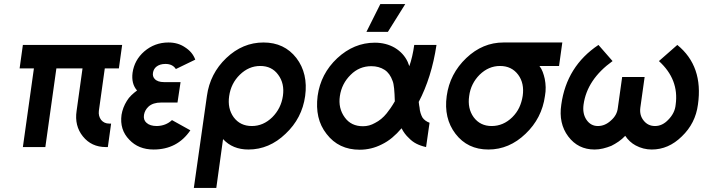

<svg xmlns="http://www.w3.org/2000/svg" viewBox="-20 -720 3442 940"><path d="M92 -500 76 -385H146L92 0H202L256 -385H384L355 -177Q344 -104 386 -52Q428 0 498 0H508L524 -115H514Q490 -115 475 -133Q461 -152 464 -177L493 -385H562L578 -500Z M864 -318H783Q751 -318 737 -334Q726 -346 729 -364Q732 -382 745 -393Q762 -407 790 -407Q825 -407 841 -382L936 -428Q929 -447 916.5 -462Q904 -477 885 -489Q851 -512 805 -512Q737 -512 686 -468Q638 -426 629 -364Q622 -310 651 -277Q636 -266 623 -253.5Q610 -241 601 -226Q581 -194 575 -158Q565 -85 613 -36Q658 12 732 12Q848 12 912 -82L822 -132Q792 -104 748 -103Q714 -103 697 -119Q681 -133 685 -158Q689 -181 707 -198Q729 -218 769 -218H849Z M1254 -397Q1311 -397 1342 -354Q1374 -311 1365 -250Q1356 -189 1313 -146Q1269 -103 1213 -103Q1156 -103 1124 -146Q1093 -189 1102 -250Q1111 -312 1154 -354Q1198 -397 1254 -397ZM1270 -512Q1168 -512 1088 -436Q1008 -360 993 -250L929 200H1039L1072 -39Q1119 12 1196 12Q1298 12 1378 -65Q1459 -141 1474 -250Q1489 -360 1431 -436Q1372 -512 1270 -512Z M1815 -511Q1713 -511 1631 -435Q1550 -359 1535 -250Q1528 -195 1538.5 -148.5Q1549 -102 1579 -64Q1638 13 1741 13Q1798 13 1849 -13Q1876 -26 1900 -46Q1924 -66 1946 -92Q1953 -78 1962 -66Q1971 -54 1982 -44Q1998 -27 2018.5 -16.5Q2039 -6 2066 0L2083 -119Q2072 -123 2063 -129.5Q2054 -136 2048 -145Q2043 -154 2039 -166.5Q2035 -179 2034 -194Q2033 -198 2032 -205Q2031 -212 2030 -221Q2061 -280 2083 -350Q2105 -420 2117 -500H2008Q2004 -471 1998 -445Q1992 -419 1984 -396Q1982 -401 1980 -406.5Q1978 -412 1976 -417Q1956 -460 1913 -486Q1870 -511 1815 -511ZM1798 -396Q1835 -396 1863 -378Q1889 -361 1902 -324Q1907 -312 1909.5 -287Q1912 -262 1913 -224Q1902 -205 1892 -190.5Q1882 -176 1873 -165Q1848 -134 1816 -118Q1802 -110 1787.5 -106Q1773 -102 1757 -102Q1699 -102 1668 -145Q1635 -190 1644 -250Q1653 -311 1697 -354Q1739 -396 1798 -396ZM1774 -564H1879L1964 -700H1842Z M2445 -512Q2343 -512 2263 -436Q2182 -359 2167 -250Q2152 -141 2210 -65Q2269 12 2371 12Q2473 12 2553 -65Q2633 -141 2648 -250Q2652 -272 2651.5 -293Q2651 -314 2647 -334Q2643 -352 2637 -368Q2631 -384 2621 -397H2717L2733 -512ZM2428 -397Q2485 -397 2517 -354Q2548 -312 2539 -250Q2534 -219 2522 -193.5Q2510 -168 2488 -146Q2444 -103 2387 -103Q2331 -103 2299 -146Q2268 -189 2277 -250Q2281 -281 2294 -307Q2307 -333 2328 -354Q2372 -397 2428 -397Z M2910 -500Q2754 -396 2728 -208Q2721 -162 2729.5 -123Q2738 -84 2762 -52Q2810 12 2891 12Q2912 12 2932.5 7Q2953 2 2973 -6Q2991 -15 3008.5 -27Q3026 -39 3041 -55Q3051 -40 3064 -28Q3077 -16 3092 -8Q3129 12 3171 12Q3253 12 3318 -52Q3385 -116 3397 -208Q3424 -396 3296 -500L3206 -421Q3305 -331 3288 -208Q3286 -186 3276.5 -167.5Q3267 -149 3252 -134Q3223 -103 3187 -103Q3152 -103 3131 -130Q3110 -156 3115 -193L3136 -343H3026L3005 -193Q3003 -174 2994.5 -158.5Q2986 -143 2971 -130Q2942 -103 2907 -103Q2872 -103 2851 -134Q2831 -164 2837 -208Q2854 -331 2979 -421Z"/></svg>

Font: Unageo
Style: SemiBold-Italic
Weight: 600
Designer: Richard Sepsi
Foundry: Richard Sepsi
Version: Version 2.000